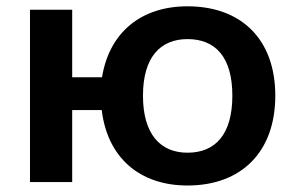

<svg xmlns="http://www.w3.org/2000/svg" viewBox="-20 -569 926 600"><path d="M565.9 10.7C734.9 10.7 840.3 -94.7 840.3 -270C840.3 -445.3 734.9 -549.3 565.9 -549.3C421.9 -549.3 321.8 -468.8 298.8 -327.6H205.6V-538.6H73.7V0H205.6V-225.1H297.9C315.9 -75.2 417.5 10.7 565.9 10.7ZM565.9 -91.8C481.4 -91.8 426.8 -149.4 426.8 -270C426.8 -390.6 481.4 -446.8 565.9 -446.8C653.3 -446.8 706.1 -390.6 706.1 -270C706.1 -149.4 653.3 -91.8 565.9 -91.8Z"/></svg>

Font: Winston SemiBold
Style: Regular
Weight: 600
Designer: Vernon Adams, Kim Jin-seong, David Berlow, Cristiano Sobral
Foundry: The Winston Project Authors
Version: Version 3.004